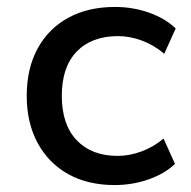

<svg xmlns="http://www.w3.org/2000/svg" viewBox="-20 -524 550 553"><path d="M310 9Q233 9 176.5 -22.5Q120 -54 88.5 -112Q57 -170 57 -248Q57 -327 88.5 -384.5Q120 -442 177 -473Q234 -504 311 -504Q363 -504 409.5 -487.5Q456 -471 486 -442L453 -369Q424 -394 389 -407Q354 -420 320 -420Q244 -420 201 -375.5Q158 -331 158 -248Q158 -165 201 -120Q244 -75 319 -75Q353 -75 388 -88Q423 -101 451 -125L484 -52Q455 -24 408.5 -7.5Q362 9 310 9Z"/></svg>

Font: Nunito Sans 12pt ExtraLight 8pt Medium
Style: Regular
Weight: 500
Version: Version 3.101;gftools[0.9.27]